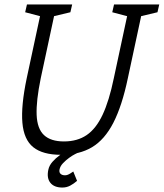

<svg xmlns="http://www.w3.org/2000/svg" viewBox="-20 -687 735 862"><path d="M554 -336Q528 -212 489 -136Q450 -60 393 -26Q336 8 254 8Q172 8 129.5 -26Q87 -60 80.5 -136Q74 -212 100 -336H163Q142 -234 144.5 -171.5Q147 -109 177.5 -80.5Q208 -52 267 -52Q327 -52 369 -80.5Q411 -109 440.5 -171.5Q470 -234 491 -336ZM562 -667H625L554 -336H491ZM163 -336H100L171 -667H234ZM101 -667H181L169 -612L93 -632ZM492 -667H572L560 -612L484 -632ZM603 -612 615 -667H695L687 -632ZM212 -612 224 -667H304L296 -632ZM327 0Q327 0 316 5.5Q305 11 290.5 21.5Q276 32 263 45.5Q250 59 247 75Q245 87 252 93.5Q259 100 272 100Q283 100 296 91.5Q309 83 309 83L326 125Q311 138 295 146.5Q279 155 260 155Q223 155 206 133.5Q189 112 197 75Q201 56 215.5 39.5Q230 23 247.5 10.5Q265 -2 277.5 -9Q290 -16 290 -16Z"/></svg>

Font: Epunda Slab Light
Style: Italic
Weight: 300
Italic angle: -12°
Designer: Simon Atzbach
Foundry: typofactur
Version: Version 1.102